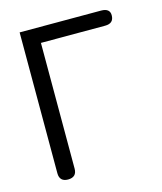

<svg xmlns="http://www.w3.org/2000/svg" viewBox="-90 -623 591 699"><g transform="rotate(-15 205.0 -273.5)"><path d="M389 -529C389 -546 378 -555 356 -555H49V-24C49 -3 60 8 81 8C103 8 114 -3 114 -24V-498H356C378 -498 389 -508 389 -529Z"/></g></svg>

Font: GFS Philostratos
Style: Regular
Weight: 400
Designer: George D. Matthiopoulos
Foundry: George D. Matthiopoulos
Version: Version 1.000